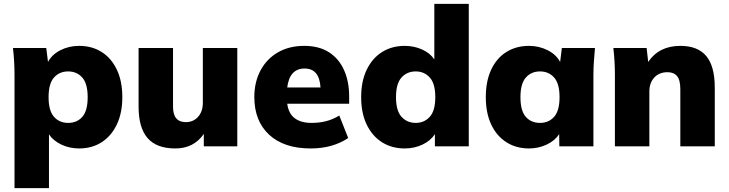

<svg xmlns="http://www.w3.org/2000/svg" viewBox="-20 -756 3765 992"><path d="M55 216V-370Q55 -404 53 -439Q51 -474 47 -508H219L228 -436Q248 -474 292 -496.5Q336 -519 389 -519Q455 -519 505 -487.5Q555 -456 583.5 -396.5Q612 -337 612 -254Q612 -172 583.5 -112.5Q555 -53 505 -21Q455 11 389 11Q339 11 297 -9Q255 -29 233 -62V216ZM332 -121Q378 -121 405.5 -152.5Q433 -184 433 -254Q433 -324 405 -355.5Q377 -387 332 -387Q287 -387 259 -355.5Q231 -324 231 -254Q231 -184 259 -152.5Q287 -121 332 -121Z M886 11Q789 11 742.5 -42.5Q696 -96 696 -205V-508H874V-204Q874 -125 940 -125Q979 -125 1003.5 -152.5Q1028 -180 1028 -225V-508H1206V0H1033V-64Q981 11 886 11Z M1585 11Q1447 11 1370.5 -60Q1294 -131 1294 -255Q1294 -332 1326 -392Q1358 -452 1416 -485.5Q1474 -519 1552 -519Q1629 -519 1680.5 -485.5Q1732 -452 1758 -393Q1784 -334 1784 -258V-220H1464Q1471 -169 1503 -145Q1535 -121 1590 -121Q1630 -121 1665 -130Q1700 -139 1733 -159L1779 -43Q1699 11 1585 11ZM1554 -402Q1476 -402 1464 -304H1636Q1630 -402 1554 -402Z M2071 11Q2005 11 1954.5 -20.5Q1904 -52 1875 -111.5Q1846 -171 1846 -254Q1846 -337 1875 -396.5Q1904 -456 1954.5 -487.5Q2005 -519 2071 -519Q2119 -519 2160.5 -500.5Q2202 -482 2224 -449V-736H2402V0H2227V-63Q2205 -29 2163 -9Q2121 11 2071 11ZM2128 -121Q2172 -121 2200.5 -152.5Q2229 -184 2229 -254Q2229 -324 2200.5 -355.5Q2172 -387 2128 -387Q2083 -387 2054.5 -355.5Q2026 -324 2026 -254Q2026 -184 2054.5 -152.5Q2083 -121 2128 -121Z M2713 11Q2647 11 2596.5 -21Q2546 -53 2518 -112.5Q2490 -172 2490 -254Q2490 -337 2518 -396.5Q2546 -456 2596.5 -487.5Q2647 -519 2713 -519Q2765 -519 2809.5 -496.5Q2854 -474 2874 -436L2883 -508H3054Q3051 -474 3048.5 -439Q3046 -404 3046 -370V0H2870L2869 -63Q2847 -29 2804.5 -9Q2762 11 2713 11ZM2770 -121Q2815 -121 2843 -152.5Q2871 -184 2871 -254Q2871 -324 2843 -355.5Q2815 -387 2770 -387Q2725 -387 2697 -355.5Q2669 -324 2669 -254Q2669 -184 2696.5 -152.5Q2724 -121 2770 -121Z M3157 0V-370Q3157 -404 3155 -439Q3153 -474 3149 -508H3321L3329 -436Q3385 -519 3495 -519Q3585 -519 3629 -466.5Q3673 -414 3673 -303V0H3495V-295Q3495 -343 3478 -363Q3461 -383 3429 -383Q3386 -383 3360.5 -355.5Q3335 -328 3335 -283V0Z"/></svg>

Font: Mulish Black
Style: Regular
Weight: 900
Designer: Vernon Adams
Foundry: Vernon Adams
Version: Version 3.603; ttfautohint (v1.8.3)